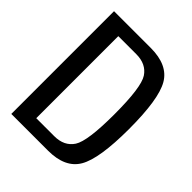

<svg xmlns="http://www.w3.org/2000/svg" viewBox="-193 -783 892 892"><g transform="rotate(45 253.0 -337.5)"><path d="M34 0H275Q387.5 0 429 -71.2Q470.5 -142.5 470.5 -337.5Q470.5 -532.5 429.2 -603.8Q388 -675 275 -675H34ZM130 -68V-607H248Q313.5 -607 343.8 -560.8Q374 -514.5 374 -337.5Q374 -161 343.8 -114.5Q313.5 -68 248 -68Z"/></g></svg>

Font: Anybody SemiCondensed
Style: Regular
Weight: 400
Width: 4
Version: Version 1.113;gftools[0.9.25]